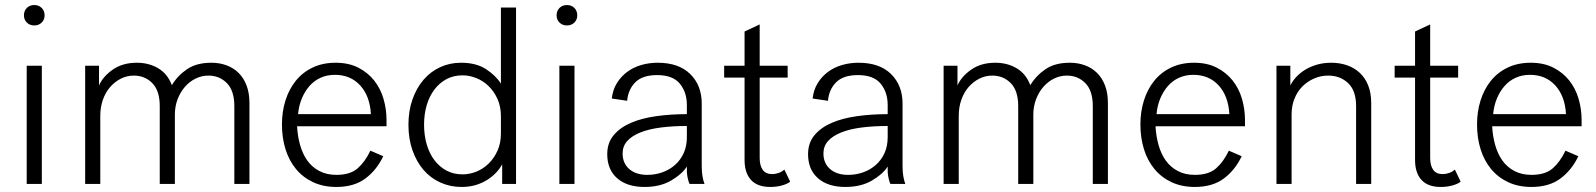

<svg xmlns="http://www.w3.org/2000/svg" viewBox="-20 -730 6336 762"><path d="M75 -669Q75 -687 86.5 -698.5Q98 -710 116 -710Q134 -710 145.5 -698.5Q157 -687 157 -669Q157 -652 145.5 -640.5Q134 -629 116 -629Q98 -629 86.5 -640.5Q75 -652 75 -669ZM86 -469H146V0H86Z M614 -309Q614 -370 584.5 -400Q555 -430 511 -430Q484 -430 460 -418Q436 -406 417.5 -385Q399 -364 388.5 -334.5Q378 -305 378 -270V0H318V-469H373V-391Q389 -427 428 -454Q467 -481 523 -481Q571 -481 608 -459Q645 -437 662 -392Q685 -430 722.5 -455.5Q760 -481 819 -481Q851 -481 878.5 -471Q906 -461 926.5 -441Q947 -421 958.5 -391Q970 -361 970 -321V0H910V-309Q910 -370 880.5 -400Q851 -430 807 -430Q781 -430 757 -418.5Q733 -407 714.5 -386Q696 -365 685 -336.5Q674 -308 674 -275V0H614Z M1501 -110Q1475 -55 1430 -21.5Q1385 12 1315 12Q1263 12 1222.5 -7Q1182 -26 1154.5 -59.5Q1127 -93 1113 -138Q1099 -183 1099 -236Q1099 -287 1113 -331.5Q1127 -376 1154 -409.5Q1181 -443 1221 -462Q1261 -481 1312 -481Q1364 -481 1402 -461.5Q1440 -442 1465 -410.5Q1490 -379 1502 -338Q1514 -297 1514 -254V-229H1159Q1161 -190 1171 -154.5Q1181 -119 1199.5 -93Q1218 -67 1247 -51.5Q1276 -36 1315 -36Q1370 -36 1399.5 -62Q1429 -88 1450 -132ZM1309 -433Q1278 -433 1252.5 -421.5Q1227 -410 1208.5 -389Q1190 -368 1178 -339.5Q1166 -311 1163 -277H1452Q1448 -349 1409.5 -391Q1371 -433 1309 -433Z M1601 -235Q1601 -290 1617 -335.5Q1633 -381 1661 -413.5Q1689 -446 1727 -463.5Q1765 -481 1810 -481Q1870 -481 1909 -455.5Q1948 -430 1968 -398V-700H2028V0H1973V-78Q1964 -61 1949 -45Q1934 -29 1913.5 -16Q1893 -3 1867.5 4.5Q1842 12 1812 12Q1767 12 1728 -5.5Q1689 -23 1661 -55.5Q1633 -88 1617 -133.5Q1601 -179 1601 -235ZM1816 -38Q1844 -38 1871 -49Q1898 -60 1919.5 -81Q1941 -102 1954.5 -132Q1968 -162 1968 -201V-268Q1968 -307 1954.5 -337Q1941 -367 1919.5 -388Q1898 -409 1870.5 -420Q1843 -431 1816 -431Q1780 -431 1752 -416Q1724 -401 1704 -374.5Q1684 -348 1673.5 -312.5Q1663 -277 1663 -235Q1663 -193 1673.5 -157Q1684 -121 1704 -94.5Q1724 -68 1752 -53Q1780 -38 1816 -38Z M2189 -669Q2189 -687 2200.5 -698.5Q2212 -710 2230 -710Q2248 -710 2259.5 -698.5Q2271 -687 2271 -669Q2271 -652 2259.5 -640.5Q2248 -629 2230 -629Q2212 -629 2200.5 -640.5Q2189 -652 2189 -669ZM2200 -469H2260V0H2200Z M2717 0Q2712 -9 2708.5 -27.5Q2705 -46 2706 -69Q2687 -39 2643.5 -13.5Q2600 12 2538 12Q2469 12 2429.5 -22.5Q2390 -57 2390 -118Q2390 -163 2415.5 -193.5Q2441 -224 2484 -242.5Q2527 -261 2584.5 -269Q2642 -277 2706 -277V-313Q2706 -364 2678 -398Q2650 -432 2588 -432Q2530 -432 2501.5 -403.5Q2473 -375 2469 -330L2408 -339Q2412 -374 2428.5 -400.5Q2445 -427 2469.5 -445Q2494 -463 2525 -472Q2556 -481 2590 -481Q2674 -481 2719.5 -436Q2765 -391 2765 -319V-71Q2765 -48 2768 -30.5Q2771 -13 2776 0ZM2549 -36Q2580 -36 2608.5 -46Q2637 -56 2659 -75.5Q2681 -95 2693.5 -122.5Q2706 -150 2706 -186V-230Q2650 -230 2603 -224Q2556 -218 2522 -204.5Q2488 -191 2469.5 -170.5Q2451 -150 2451 -121Q2451 -82 2477.5 -59Q2504 -36 2549 -36Z M3116 -9Q3105 0 3083.5 6Q3062 12 3037 12Q2986 12 2960.5 -16Q2935 -44 2935 -95V-422H2854V-469H2935V-605L2995 -633V-469H3106V-422H2995V-103Q2995 -73 3007 -56Q3019 -39 3045 -39Q3057 -39 3070 -43.5Q3083 -48 3093 -57Z M3514 0Q3509 -9 3505.5 -27.5Q3502 -46 3503 -69Q3484 -39 3440.5 -13.5Q3397 12 3335 12Q3266 12 3226.5 -22.5Q3187 -57 3187 -118Q3187 -163 3212.5 -193.5Q3238 -224 3281 -242.5Q3324 -261 3381.5 -269Q3439 -277 3503 -277V-313Q3503 -364 3475 -398Q3447 -432 3385 -432Q3327 -432 3298.5 -403.5Q3270 -375 3266 -330L3205 -339Q3209 -374 3225.5 -400.5Q3242 -427 3266.5 -445Q3291 -463 3322 -472Q3353 -481 3387 -481Q3471 -481 3516.5 -436Q3562 -391 3562 -319V-71Q3562 -48 3565 -30.5Q3568 -13 3573 0ZM3346 -36Q3377 -36 3405.5 -46Q3434 -56 3456 -75.5Q3478 -95 3490.5 -122.5Q3503 -150 3503 -186V-230Q3447 -230 3400 -224Q3353 -218 3319 -204.5Q3285 -191 3266.5 -170.5Q3248 -150 3248 -121Q3248 -82 3274.5 -59Q3301 -36 3346 -36Z M4021 -309Q4021 -370 3991.5 -400Q3962 -430 3918 -430Q3891 -430 3867 -418Q3843 -406 3824.5 -385Q3806 -364 3795.5 -334.5Q3785 -305 3785 -270V0H3725V-469H3780V-391Q3796 -427 3835 -454Q3874 -481 3930 -481Q3978 -481 4015 -459Q4052 -437 4069 -392Q4092 -430 4129.5 -455.5Q4167 -481 4226 -481Q4258 -481 4285.5 -471Q4313 -461 4333.5 -441Q4354 -421 4365.5 -391Q4377 -361 4377 -321V0H4317V-309Q4317 -370 4287.5 -400Q4258 -430 4214 -430Q4188 -430 4164 -418.5Q4140 -407 4121.5 -386Q4103 -365 4092 -336.5Q4081 -308 4081 -275V0H4021Z M4908 -110Q4882 -55 4837 -21.5Q4792 12 4722 12Q4670 12 4629.5 -7Q4589 -26 4561.5 -59.5Q4534 -93 4520 -138Q4506 -183 4506 -236Q4506 -287 4520 -331.5Q4534 -376 4561 -409.5Q4588 -443 4628 -462Q4668 -481 4719 -481Q4771 -481 4809 -461.5Q4847 -442 4872 -410.5Q4897 -379 4909 -338Q4921 -297 4921 -254V-229H4566Q4568 -190 4578 -154.5Q4588 -119 4606.5 -93Q4625 -67 4654 -51.5Q4683 -36 4722 -36Q4777 -36 4806.5 -62Q4836 -88 4857 -132ZM4716 -433Q4685 -433 4659.5 -421.5Q4634 -410 4615.5 -389Q4597 -368 4585 -339.5Q4573 -311 4570 -277H4859Q4855 -349 4816.5 -391Q4778 -433 4716 -433Z M5046 -469H5101V-391Q5110 -409 5125 -425Q5140 -441 5160.5 -453.5Q5181 -466 5207 -473.5Q5233 -481 5263 -481Q5297 -481 5326 -471Q5355 -461 5376.5 -441Q5398 -421 5410 -391Q5422 -361 5422 -321V0H5362V-309Q5362 -370 5330.5 -400Q5299 -430 5251 -430Q5222 -430 5195.5 -418.5Q5169 -407 5149 -387Q5129 -367 5117.5 -338.5Q5106 -310 5106 -276V0H5046Z M5777 -9Q5766 0 5744.5 6Q5723 12 5698 12Q5647 12 5621.5 -16Q5596 -44 5596 -95V-422H5515V-469H5596V-605L5656 -633V-469H5767V-422H5656V-103Q5656 -73 5668 -56Q5680 -39 5706 -39Q5718 -39 5731 -43.5Q5744 -48 5754 -57Z M6244 -110Q6218 -55 6173 -21.5Q6128 12 6058 12Q6006 12 5965.5 -7Q5925 -26 5897.5 -59.5Q5870 -93 5856 -138Q5842 -183 5842 -236Q5842 -287 5856 -331.5Q5870 -376 5897 -409.5Q5924 -443 5964 -462Q6004 -481 6055 -481Q6107 -481 6145 -461.5Q6183 -442 6208 -410.5Q6233 -379 6245 -338Q6257 -297 6257 -254V-229H5902Q5904 -190 5914 -154.5Q5924 -119 5942.5 -93Q5961 -67 5990 -51.5Q6019 -36 6058 -36Q6113 -36 6142.5 -62Q6172 -88 6193 -132ZM6052 -433Q6021 -433 5995.5 -421.5Q5970 -410 5951.5 -389Q5933 -368 5921 -339.5Q5909 -311 5906 -277H6195Q6191 -349 6152.5 -391Q6114 -433 6052 -433Z"/></svg>

Font: Post Grotesk Light
Style: Light
Weight: 300
Version: Version 1.0